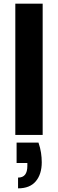

<svg xmlns="http://www.w3.org/2000/svg" viewBox="-20 -740 319 1053"><path d="M64 0V-720H214V0ZM79 293V234Q105 234 117.5 218Q130 202 130 170V154H71V42H191Q201 71 205 98Q209 125 209 150Q209 215 176.5 254Q144 293 79 293Z"/></svg>

Font: DM Sans 18pt Black
Style: Regular
Weight: 900
Designer: Colophon Foundry, Jonny Pinhorn
Foundry: Colophon Foundry
Version: Version 4.004;gftools[0.9.30]